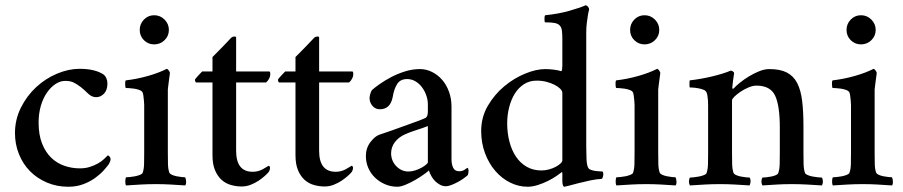

<svg xmlns="http://www.w3.org/2000/svg" viewBox="-20 -703 3437 731"><path d="M389 -385Q389 -360 376 -346.5Q363 -333 346 -333Q329 -333 314.5 -347.5Q300 -362 287 -372Q271 -384 259 -389.5Q247 -395 228 -395Q209 -395 191 -383Q173 -371 158.5 -350Q144 -329 135.5 -300Q127 -271 127 -236Q127 -190 140 -157Q153 -124 174.5 -103Q196 -82 224.5 -72Q253 -62 284 -62Q305 -62 322 -67.5Q339 -73 352.5 -80.5Q366 -88 375.5 -97Q385 -106 391 -112Q393 -111 397 -107Q401 -103 401 -97Q401 -93 399 -88Q397 -83 395 -79Q388 -69 374.5 -54Q361 -39 341.5 -25Q322 -11 296.5 -1.5Q271 8 240 8Q196 8 158.5 -8Q121 -24 94 -51.5Q67 -79 52 -116.5Q37 -154 37 -196Q37 -248 59.5 -293Q82 -338 117.5 -371Q153 -404 197 -422.5Q241 -441 283 -441Q314 -441 337.5 -435Q361 -429 376 -418Q381 -414 385 -405Q389 -396 389 -385Z M512 -589Q512 -612 528 -628.5Q544 -645 567 -645Q590 -645 606.5 -628.5Q623 -612 623 -589Q623 -566 606.5 -550Q590 -534 567 -534Q544 -534 528 -550Q512 -566 512 -589ZM619 -123Q619 -99 619.5 -78.5Q620 -58 625 -45Q627 -41 634.5 -37.5Q642 -34 652 -32Q662 -30 671.5 -29Q681 -28 685 -28Q688 -23 688.5 -12Q689 -1 685 3Q655 1 629 -0.5Q603 -2 574 -2Q544 -2 517 -0.5Q490 1 460 3Q457 -1 457 -12Q457 -23 460 -28Q465 -28 475 -29Q485 -30 495 -32Q505 -34 513.5 -37.5Q522 -41 523 -45Q528 -58 528.5 -78Q529 -98 529 -123V-290Q529 -295 529 -303Q529 -311 528 -320Q527 -329 526 -337.5Q525 -346 523 -351Q520 -357 510.5 -360.5Q501 -364 490.5 -365.5Q480 -367 471 -367.5Q462 -368 459 -368Q457 -370 456.5 -382Q456 -394 459 -397Q502 -402 544 -414Q586 -426 615 -441Q619 -440 623 -434Q627 -428 627 -425Q627 -422 625.5 -413.5Q624 -405 623 -395Q622 -385 620.5 -375.5Q619 -366 619 -362V-320Z M1004 -431Q1008 -431 1008.5 -427.5Q1009 -424 1009 -419Q1009 -412 1004.5 -403.5Q1000 -395 993 -389H879V-129Q879 -49 942 -49Q963 -49 981 -59Q999 -69 1003 -72Q1008 -70 1008 -64Q1008 -59 1006 -54Q1004 -49 1002 -47Q998 -42 988 -33Q978 -24 964.5 -15Q951 -6 934.5 0.5Q918 7 900 7Q880 7 860 1.5Q840 -4 824.5 -17.5Q809 -31 799 -54Q789 -77 789 -112V-389H727Q725 -389 723.5 -393Q722 -397 722 -399Q723 -402 727 -406.5Q731 -411 735.5 -416Q740 -421 744.5 -425.5Q749 -430 750 -431H789V-486Q798 -495 809 -506Q820 -517 830.5 -528Q841 -539 849 -547.5Q857 -556 861 -560Q866 -564 872.5 -564Q879 -564 879 -560V-431Z M1320 -431Q1324 -431 1324.5 -427.5Q1325 -424 1325 -419Q1325 -412 1320.5 -403.5Q1316 -395 1309 -389H1195V-129Q1195 -49 1258 -49Q1279 -49 1297 -59Q1315 -69 1319 -72Q1324 -70 1324 -64Q1324 -59 1322 -54Q1320 -49 1318 -47Q1314 -42 1304 -33Q1294 -24 1280.5 -15Q1267 -6 1250.5 0.5Q1234 7 1216 7Q1196 7 1176 1.5Q1156 -4 1140.5 -17.5Q1125 -31 1115 -54Q1105 -77 1105 -112V-389H1043Q1041 -389 1039.5 -393Q1038 -397 1038 -399Q1039 -402 1043 -406.5Q1047 -411 1051.5 -416Q1056 -421 1060.5 -425.5Q1065 -430 1066 -431H1105V-486Q1114 -495 1125 -506Q1136 -517 1146.5 -528Q1157 -539 1165 -547.5Q1173 -556 1177 -560Q1182 -564 1188.5 -564Q1195 -564 1195 -560V-431Z M1535 -50Q1547 -50 1560 -54Q1573 -58 1584 -64Q1595 -70 1602 -76Q1609 -82 1609 -85V-223Q1591 -216 1564.5 -207.5Q1538 -199 1523 -192Q1498 -181 1483.5 -162Q1469 -143 1469 -118Q1470 -89 1489.5 -69.5Q1509 -50 1535 -50ZM1493 8Q1468 8 1446 -1.5Q1424 -11 1407.5 -27Q1391 -43 1382 -64Q1373 -85 1373 -109Q1373 -139 1390 -161.5Q1407 -184 1424 -190Q1443 -196 1468 -205Q1493 -214 1518 -223Q1543 -232 1565 -240Q1587 -248 1600 -254Q1609 -259 1609 -279V-305Q1609 -323 1603 -340Q1597 -357 1586.5 -371Q1576 -385 1561.5 -393.5Q1547 -402 1530 -402Q1504 -402 1492 -383Q1480 -364 1475 -333Q1466 -287 1426 -287Q1409 -287 1398 -300Q1387 -313 1387 -330Q1387 -335 1389.5 -344.5Q1392 -354 1396 -360Q1406 -369 1425 -382.5Q1444 -396 1468.5 -409Q1493 -422 1521.5 -431Q1550 -440 1579 -440Q1603 -440 1625 -429Q1647 -418 1663.5 -399Q1680 -380 1689.5 -353.5Q1699 -327 1699 -297V-97Q1699 -77 1705.5 -64Q1712 -51 1728 -51Q1740 -51 1748.5 -56.5Q1757 -62 1759 -64Q1762 -63 1763 -59.5Q1764 -56 1764 -53Q1764 -42 1760 -35Q1755 -31 1745.5 -24Q1736 -17 1724 -10.5Q1712 -4 1699.5 1Q1687 6 1677 6Q1666 6 1655.5 0.5Q1645 -5 1636.5 -13.5Q1628 -22 1622 -33Q1616 -44 1613 -54Q1609 -50 1594.5 -39.5Q1580 -29 1562 -18.5Q1544 -8 1525 0Q1506 8 1493 8Z M2023 -396Q1996 -396 1975 -382.5Q1954 -369 1940 -346.5Q1926 -324 1918.5 -294.5Q1911 -265 1911 -234Q1911 -197 1919.5 -164Q1928 -131 1944.5 -106.5Q1961 -82 1985.5 -68Q2010 -54 2041 -54Q2056 -54 2070.5 -58Q2085 -62 2096 -68Q2107 -74 2114 -80.5Q2121 -87 2121 -93V-349Q2121 -357 2113 -365Q2105 -373 2091.5 -380Q2078 -387 2060.5 -391.5Q2043 -396 2023 -396ZM2056 -440Q2072 -440 2090.5 -437.5Q2109 -435 2116 -432Q2119 -432 2120 -438.5Q2121 -445 2121 -453V-552Q2121 -573 2119.5 -585.5Q2118 -598 2111.5 -605.5Q2105 -613 2091.5 -615.5Q2078 -618 2055 -618Q2054 -618 2053.5 -622Q2053 -626 2053 -631Q2053 -636 2053.5 -640Q2054 -644 2056 -645Q2106 -650 2146.5 -661.5Q2187 -673 2210 -683Q2215 -682 2219 -677Q2223 -672 2223 -667Q2220 -656 2218 -643Q2216 -631 2214 -614.5Q2212 -598 2212 -578V-145Q2212 -121 2213 -98Q2214 -75 2219 -65Q2222 -59 2230.5 -56Q2239 -53 2248 -52Q2257 -51 2265 -50.5Q2273 -50 2274 -50Q2276 -49 2276.5 -45Q2277 -41 2277 -38Q2277 -36 2275.5 -30Q2274 -24 2271 -22Q2251 -21 2227 -16Q2203 -11 2182 -5.5Q2161 0 2146 4Q2131 8 2129 8Q2125 8 2123 1.5Q2121 -5 2121 -13V-42Q2121 -50 2118 -47Q2112 -42 2098 -32.5Q2084 -23 2066 -14Q2048 -5 2027.5 1.5Q2007 8 1989 8Q1954 8 1922 -8Q1890 -24 1865.5 -52.5Q1841 -81 1826.5 -120Q1812 -159 1812 -204Q1812 -257 1837.5 -300.5Q1863 -344 1900.5 -375Q1938 -406 1980 -423Q2022 -440 2056 -440Z M2379 -589Q2379 -612 2395 -628.5Q2411 -645 2434 -645Q2457 -645 2473.5 -628.5Q2490 -612 2490 -589Q2490 -566 2473.5 -550Q2457 -534 2434 -534Q2411 -534 2395 -550Q2379 -566 2379 -589ZM2486 -123Q2486 -99 2486.5 -78.5Q2487 -58 2492 -45Q2494 -41 2501.5 -37.5Q2509 -34 2519 -32Q2529 -30 2538.5 -29Q2548 -28 2552 -28Q2555 -23 2555.5 -12Q2556 -1 2552 3Q2522 1 2496 -0.5Q2470 -2 2441 -2Q2411 -2 2384 -0.5Q2357 1 2327 3Q2324 -1 2324 -12Q2324 -23 2327 -28Q2332 -28 2342 -29Q2352 -30 2362 -32Q2372 -34 2380.5 -37.5Q2389 -41 2390 -45Q2395 -58 2395.5 -78Q2396 -98 2396 -123V-290Q2396 -295 2396 -303Q2396 -311 2395 -320Q2394 -329 2393 -337.5Q2392 -346 2390 -351Q2387 -357 2377.5 -360.5Q2368 -364 2357.5 -365.5Q2347 -367 2338 -367.5Q2329 -368 2326 -368Q2324 -370 2323.5 -382Q2323 -394 2326 -397Q2369 -402 2411 -414Q2453 -426 2482 -441Q2486 -440 2490 -434Q2494 -428 2494 -425Q2494 -422 2492.5 -413.5Q2491 -405 2490 -395Q2489 -385 2487.5 -375.5Q2486 -366 2486 -362V-320Z M2909 -440Q2950 -440 2975.5 -427Q3001 -414 3015 -387Q3029 -360 3034 -319Q3039 -278 3039 -222V-123Q3039 -98 3039.5 -78Q3040 -58 3045 -44Q3047 -40 3055 -36.5Q3063 -33 3073.5 -31Q3084 -29 3094 -28Q3104 -27 3109 -27Q3113 -21 3113 -12Q3113 -3 3109 3Q3079 1 3051.5 -0.5Q3024 -2 2994 -2Q2964 -2 2939 -0.5Q2914 1 2883 3Q2879 -3 2879 -12Q2879 -21 2883 -27Q2888 -27 2897.5 -28Q2907 -29 2917 -31Q2927 -33 2934.5 -36.5Q2942 -40 2943 -44Q2948 -58 2948.5 -78Q2949 -98 2949 -124V-218Q2949 -301 2931 -339Q2913 -377 2860 -377Q2846 -377 2829.5 -370Q2813 -363 2799 -353.5Q2785 -344 2776 -335Q2767 -326 2767 -321V-124Q2767 -100 2767.5 -79Q2768 -58 2773 -44Q2775 -40 2782.5 -36.5Q2790 -33 2800 -31Q2810 -29 2819.5 -28Q2829 -27 2834 -27Q2838 -21 2837.5 -12Q2837 -3 2834 3Q2803 1 2777 -0.5Q2751 -2 2721 -2Q2692 -2 2664.5 -0.5Q2637 1 2607 3Q2603 -3 2603 -12Q2603 -21 2607 -27Q2612 -27 2621.5 -28Q2631 -29 2641.5 -31Q2652 -33 2660.5 -36.5Q2669 -40 2670 -44Q2675 -58 2675.5 -78Q2676 -98 2676 -124V-288Q2676 -293 2676 -301.5Q2676 -310 2675.5 -319.5Q2675 -329 2673.5 -338Q2672 -347 2670 -351Q2667 -358 2658 -361.5Q2649 -365 2638 -367Q2627 -369 2618 -369.5Q2609 -370 2606 -370Q2605 -371 2605 -383.5Q2605 -396 2606 -397Q2649 -402 2691 -412Q2733 -422 2762 -434Q2767 -434 2771 -430.5Q2775 -427 2775 -425Q2775 -422 2773.5 -414Q2772 -406 2771 -396.5Q2770 -387 2769 -379Q2768 -371 2768 -369Q2768 -365 2770 -365Q2772 -365 2774 -367Q2782 -376 2797.5 -388.5Q2813 -401 2832 -412.5Q2851 -424 2871 -432Q2891 -440 2909 -440Z M3203 -589Q3203 -612 3219 -628.5Q3235 -645 3258 -645Q3281 -645 3297.5 -628.5Q3314 -612 3314 -589Q3314 -566 3297.5 -550Q3281 -534 3258 -534Q3235 -534 3219 -550Q3203 -566 3203 -589ZM3310 -123Q3310 -99 3310.5 -78.5Q3311 -58 3316 -45Q3318 -41 3325.5 -37.5Q3333 -34 3343 -32Q3353 -30 3362.5 -29Q3372 -28 3376 -28Q3379 -23 3379.5 -12Q3380 -1 3376 3Q3346 1 3320 -0.5Q3294 -2 3265 -2Q3235 -2 3208 -0.5Q3181 1 3151 3Q3148 -1 3148 -12Q3148 -23 3151 -28Q3156 -28 3166 -29Q3176 -30 3186 -32Q3196 -34 3204.5 -37.5Q3213 -41 3214 -45Q3219 -58 3219.5 -78Q3220 -98 3220 -123V-290Q3220 -295 3220 -303Q3220 -311 3219 -320Q3218 -329 3217 -337.5Q3216 -346 3214 -351Q3211 -357 3201.5 -360.5Q3192 -364 3181.5 -365.5Q3171 -367 3162 -367.5Q3153 -368 3150 -368Q3148 -370 3147.5 -382Q3147 -394 3150 -397Q3193 -402 3235 -414Q3277 -426 3306 -441Q3310 -440 3314 -434Q3318 -428 3318 -425Q3318 -422 3316.5 -413.5Q3315 -405 3314 -395Q3313 -385 3311.5 -375.5Q3310 -366 3310 -362V-320Z"/></svg>

Font: Vermiglione Medium
Style: Regular
Weight: 500
Version: Version 1.000